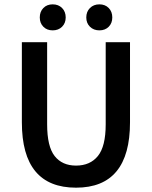

<svg xmlns="http://www.w3.org/2000/svg" viewBox="-20 -847 695 879"><path d="M328.1 12.2Q80.1 12.2 80.1 -287.1V-653.8H195.8V-277.8Q195.8 -176.3 230.2 -132.6Q264.6 -88.9 328.1 -88.9Q392.6 -88.9 428.2 -132.8Q463.9 -176.8 463.9 -277.8V-653.8H575.2V-287.1Q575.2 12.2 328.1 12.2ZM162.1 -767.1Q162.1 -793.5 178.5 -810.3Q194.8 -827.1 221.2 -827.1Q247.6 -827.1 264.2 -810.3Q280.8 -793.5 280.8 -767.1Q280.8 -741.2 264.2 -724.6Q247.6 -708 221.2 -708Q194.8 -708 178.5 -724.6Q162.1 -741.2 162.1 -767.1ZM375 -767.1Q375 -793.5 391.8 -810.3Q408.7 -827.1 435.1 -827.1Q461.4 -827.1 477.8 -810.3Q494.1 -793.5 494.1 -767.1Q494.1 -741.2 477.8 -724.6Q461.4 -708 435.1 -708Q408.7 -708 391.8 -724.6Q375 -741.2 375 -767.1Z"/></svg>

Font: Toshiba Sans Medium
Style: Regular
Weight: 500
Designer: Paul D. Hunt
Foundry: Toshiba Corporation
Version: Version 2.020;PS 2.0;hotconv 1.0.86;makeotf.lib2.5.63406